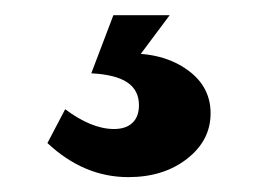

<svg xmlns="http://www.w3.org/2000/svg" viewBox="-20 -20 340 253"><path d="M149.1 213.4Q90.4 213.4 42.5 168.5L65.9 123.9Q82.2 136.3 98.7 143.2Q115.2 150 130.2 150Q145.9 150 154.5 141.9Q163.1 133.8 163.1 118.7Q163.1 98.9 147.8 88.6Q132.6 78.3 100.3 76.6L129.4 0H203.6L144.3 79.4L138.9 51.1Q189.6 47.4 223.5 69.7Q257.5 92 257.5 129.2Q257.5 165.1 226.5 189.2Q195.6 213.4 149.1 213.4Z"/></svg>

Font: Sutasoma
Style: Regular
Weight: 400
Designer: Izhar Fathurrohim, Akbar Rohmanto, Arusyal Khofiqoini
Foundry: Kiwari Kolektiv
Version: Version 1.102